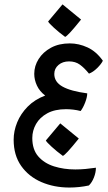

<svg xmlns="http://www.w3.org/2000/svg" viewBox="-20 -487 488 865"><path d="M292.5 357.9Q223.6 357.9 166.5 333.3Q109.4 308.6 75.4 260.5Q41.5 212.4 41.5 142.6Q41.5 103 57.4 64.2Q73.2 25.4 104.7 -6.6Q136.2 -38.6 183.6 -56.6Q158.7 -75.2 146.5 -101.3Q134.3 -127.4 134.3 -154.3Q134.3 -189.9 154.1 -221.2Q173.8 -252.4 209.7 -272Q245.6 -291.5 294.4 -291.5Q335 -291.5 374.3 -273.4Q413.6 -255.4 443.4 -213.4Q436 -198.2 417.7 -180.2Q399.4 -162.1 380.9 -155.3Q359.9 -181.2 339.8 -195.8Q319.8 -210.4 291 -210.4Q262.2 -210.4 243.4 -194.3Q224.6 -178.2 224.6 -153.8Q224.6 -117.7 261.7 -96.9Q298.8 -76.2 373 -66.4Q373 -49.8 363.8 -25.6Q354.5 -1.5 343.3 13.2Q326.7 8.8 309.3 6.8Q292 4.9 277.8 4.9Q227.1 4.9 193.1 23.4Q159.2 42 142.3 71.8Q125.5 101.6 125.5 134.8Q125.5 186.5 152.3 217.5Q179.2 248.5 223.4 262.5Q267.6 276.4 319.3 276.4Q342.3 276.4 365.7 274.2Q389.2 272 412.1 268.6Q412.1 289.6 403.3 312.3Q394.5 335 380.4 348.6Q336.9 357.9 292.5 357.9ZM273.4 -320.8Q246.1 -340.8 223.1 -361.8Q200.2 -382.8 196.8 -390.1L261.7 -467.3L345.2 -398.9Q313 -358.9 296.1 -340.8Q279.3 -322.8 273.4 -320.8ZM263.2 215.3Q235.8 195.3 212.9 174.3Q189.9 153.3 186.5 146L251.5 68.8L335 137.2Q302.7 177.2 285.9 195.3Q269 213.4 263.2 215.3Z"/></svg>

Font: Harmattan
Style: Bold
Weight: 700
Designer: George W. Nuss III and SIL International
Foundry: SIL International
Version: Version 4.000